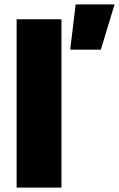

<svg xmlns="http://www.w3.org/2000/svg" viewBox="-20 -858 544 878"><path d="M56 0H261V-770H56ZM301 -631H441L504 -838H326Z"/></svg>

Font: Bounded
Style: Bold
Weight: 700
Designer: Vlad Churkin
Version: Version 3.0